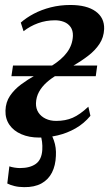

<svg xmlns="http://www.w3.org/2000/svg" viewBox="-20 -556 450 790"><path d="M79.5 214Q57.5 214 39.5 209.5Q21.5 205 10 199L18.5 128.5Q27 131.5 39.2 133.5Q51.5 135.5 62 135.5Q103.5 135.5 127.5 118.2Q151.5 101 154 60.5Q155 43.5 153 27.5Q151 11.5 146.5 0L147 -26.5H178Q191.5 -6.5 201.8 22.2Q212 51 210 85.5Q208.5 125 193.8 154Q179 183 150.5 198.8Q122 214.5 79.5 214ZM141 10Q99.5 10 67.8 -3.8Q36 -17.5 18.8 -42.5Q1.5 -67.5 2.5 -101Q3.5 -135.5 21 -161.5Q38.5 -187.5 66.2 -208.2Q94 -229 126.5 -247Q159 -265 190 -283.5Q234 -310.5 256.2 -341Q278.5 -371.5 280 -408.5Q280.5 -431 270.2 -445.2Q260 -459.5 243 -466Q226 -472.5 206.5 -472.5Q169.5 -472.5 136.5 -460.5Q103.5 -448.5 77 -427.5L65.5 -463Q88 -483 119.2 -499.5Q150.5 -516 188.8 -525.8Q227 -535.5 269.5 -535.5Q337 -535.5 373.5 -509.2Q410 -483 408.5 -436.5Q407 -402 389.2 -375.2Q371.5 -348.5 343.2 -326.8Q315 -305 282 -286.2Q249 -267.5 217 -249Q191.5 -234.5 171.8 -216.8Q152 -199 140.5 -178Q129 -157 128 -131.5Q127.5 -109 138.2 -92.8Q149 -76.5 168 -67.5Q187 -58.5 211 -58.5Q249.5 -58.5 279.2 -71.5Q309 -84.5 343.5 -117L352 -79.5Q325.5 -47.5 290.8 -27.8Q256 -8 217.5 1Q179 10 141 10ZM27 -242.5 33.5 -286.5H380L374 -242.5Z"/></svg>

Font: Merriweather 96pt SemiBold
Style: Italic
Weight: 600
Italic angle: -7.8°
Version: Version 2.101